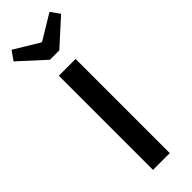

<svg xmlns="http://www.w3.org/2000/svg" viewBox="-271 -827 842 842"><g transform="rotate(-45 150.0 -405.5)"><path d="M120 -661 2 -769 32 -811 146 -742H153L267 -811L297 -769L178 -661ZM98 0V-584H202V0Z"/></g></svg>

Font: Ruda SemiBold
Style: Regular
Weight: 600
Designer: Mariela Monsalve and Angelina Sanchez
Foundry: Mariela Monsalve and Angelina Sanchez
Version: Version 2.001